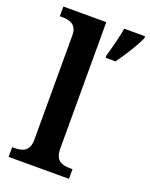

<svg xmlns="http://www.w3.org/2000/svg" viewBox="-143 -836 714 912"><g transform="rotate(20 214.5 -380.0)"><path d="M16 0H321V-49H308C266 -49 233 -61 233 -120V-760H16V-711H28C62 -711 103 -703 103 -647V-120C103 -61 70 -49 28 -49H16ZM288 -613V-600H338C369 -643 411 -708 429 -750V-760H324C316 -715 300 -654 288 -613Z"/></g></svg>

Font: Noto Serif Lao SemiBold
Style: Regular
Weight: 600
Designer: Monotype Design Team
Foundry: Monotype Imaging Inc.
Version: Version 2.003